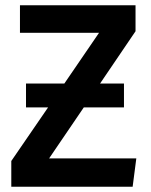

<svg xmlns="http://www.w3.org/2000/svg" viewBox="-20 -711 574 731"><path d="M299 -302H452V-393H361L496 -592V-691H56V-586H357L225 -393H79V-302H163L23 -98V0H485L499 -108H167Z"/></svg>

Font: Fira Sans Medium
Style: Regular
Weight: 500
Designer: Carrois Corporate & Edenspiekermann AG
Foundry: Carrois Corporate GbR & Edenspiekermann AG
Version: Version 4.203